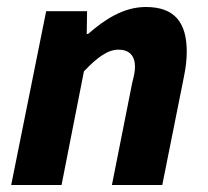

<svg xmlns="http://www.w3.org/2000/svg" viewBox="-20 -529 595 549"><path d="M12 0H156L220 -325C260 -367 289 -387 319 -387C349 -387 366 -370 366 -338C366 -325 363 -311 358 -292L300 0H444L506 -310C511 -334 514 -359 514 -381C514 -465 479 -509 397 -509C333 -509 279 -473 232 -432H228L229 -497H112Z"/></svg>

Font: Source Sans Pro
Style: Bold Italic
Weight: 700
Italic angle: -11°
Designer: Paul D. Hunt
Foundry: Adobe Systems Incorporated
Version: Version 3.006;hotconv 1.0.111;makeotfexe 2.5.65597